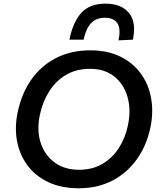

<svg xmlns="http://www.w3.org/2000/svg" viewBox="-20 -996 856 1028"><path d="M402 12Q307.5 12 238.2 -21Q169 -54 126.8 -111Q84.5 -168 71 -241.8Q57.5 -315.5 75 -397Q96.5 -498 149.2 -572Q202 -646 281.8 -686.2Q361.5 -726.5 464 -726.5Q555.5 -726.5 623.8 -693.2Q692 -660 734 -602Q776 -544 789.2 -469.2Q802.5 -394.5 785 -311.5Q764.5 -216 712.5 -143Q660.5 -70 581.8 -29Q503 12 402 12ZM403.5 -87Q475 -87 528.8 -118.8Q582.5 -150.5 617 -204.5Q651.5 -258.5 665 -325.5Q682.5 -408 662.8 -476.8Q643 -545.5 591.8 -586.5Q540.5 -627.5 462.5 -627.5Q389 -627.5 334.2 -595.5Q279.5 -563.5 244 -507.8Q208.5 -452 193.5 -381.5Q176 -299 197.5 -232.2Q219 -165.5 272.2 -126.2Q325.5 -87 403.5 -87ZM614.5 -780Q628 -843.5 607.8 -872.2Q587.5 -901 541.5 -901Q495 -901 467.5 -872Q440 -843 427.5 -783.5H351.5Q371.5 -880 416.2 -928.2Q461 -976.5 545 -976.5Q628 -976.5 669.8 -927.5Q711.5 -878.5 691.5 -783.5Z"/></svg>

Font: Commissioner Medium
Style: Italic
Weight: 500
Italic angle: -12°
Designer: Kostas Bartsokas
Foundry: Kostas Bartsokas
Version: Version 1.000; ttfautohint (v1.8.3)